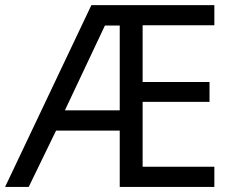

<svg xmlns="http://www.w3.org/2000/svg" viewBox="-21 -734 922 754"><path d="M820.8 0H449.2V-221.2H199.2L91.8 0H-1L337.9 -713.9H820.8V-634.8H539.1V-412.1H801.8V-334H539.1V-79.1H820.8ZM233.9 -300.8H449.2V-633.8H391.1Z"/></svg>

Font: Noto Sans Historic
Style: Regular
Weight: 400
Designer: Monotype Design Team
Foundry: Monotype Imaging Inc.
Version: Version 0.71 uh